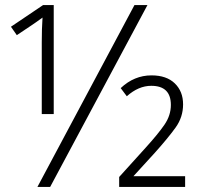

<svg xmlns="http://www.w3.org/2000/svg" viewBox="-20 -734 785 754"><path d="M144 -286H191V-714H149L23 -629L46 -596L103 -634Q115 -642 125.5 -649.5Q136 -657 147 -665Q144 -622 144 -567ZM127 0H177L559 -714H508ZM448 0H707V-42H504L588 -134Q640 -192 669.5 -233Q699 -274 699 -324Q699 -375 666.5 -406.5Q634 -438 575 -438Q507 -438 454 -388L478 -356Q524 -397 574 -397Q651 -397 651 -322Q651 -281 626 -244.5Q601 -208 552 -154L448 -39Z"/></svg>

Font: Noto Sans UI SemiCondensed Light
Style: Regular
Weight: 300
Width: 4
Designer: Monotype Design Team
Foundry: Monotype Imaging Inc.
Version: Version 1.901